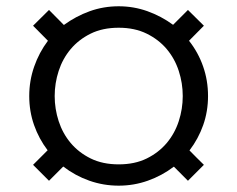

<svg xmlns="http://www.w3.org/2000/svg" viewBox="-20 -729 756 612"><path d="M73.2 -422.9Q73.2 -471.7 88.9 -516.6Q104.5 -561.5 132.8 -599.1L85.4 -647L136.2 -697.3L183.6 -649.4Q221.7 -677.2 265.6 -693.1Q309.6 -709 358.4 -709Q405.8 -709 449.7 -693.4Q493.7 -677.7 531.7 -649.9L579.1 -697.3L629.9 -647L582.5 -599.1Q611.8 -562 627.4 -517.3Q643.1 -472.7 643.1 -422.9Q643.1 -374 627.7 -330.3Q612.3 -286.6 584 -249.5Q594.7 -238.3 606.9 -226.3Q619.1 -214.4 629.9 -203.6L579.1 -152.8L534.2 -197.8Q496.1 -168.9 451.4 -153.1Q406.7 -137.2 358.4 -137.2Q309.6 -137.2 264.6 -153.1Q219.7 -168.9 181.6 -198.2L136.2 -152.8L85.4 -203.6L131.8 -250Q104 -286.6 88.6 -330.3Q73.2 -374 73.2 -422.9ZM358.4 -205.1Q409.7 -205.1 447.8 -223.9Q485.8 -242.7 511.5 -273.2Q537.1 -303.7 549.8 -342.8Q562.5 -381.8 562.5 -422.9Q562.5 -463.9 549.8 -502.9Q537.1 -542 511.5 -572.5Q485.8 -603 447.5 -621.8Q409.2 -640.6 358.4 -640.6Q307.1 -640.6 269 -621.8Q231 -603 205.3 -572.5Q179.7 -542 167 -502.9Q154.3 -463.9 154.3 -422.9Q154.3 -381.8 167 -342.8Q179.7 -303.7 205.3 -273.2Q231 -242.7 269 -223.9Q307.1 -205.1 358.4 -205.1Z"/></svg>

Font: Shanti
Style: Regular
Weight: 400
Designer: vernon adams
Foundry: vernon adams
Version: Version 1.000